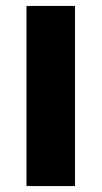

<svg xmlns="http://www.w3.org/2000/svg" viewBox="-20 -625 341 645"><path d="M69 0H232V-605H69Z"/></svg>

Font: Noto Sans Hebrew SemiCondensed Extra
Style: Regular
Weight: 800
Width: 4
Designer: Monotype Design Team
Foundry: Monotype Imaging Inc.
Version: Version 1.902